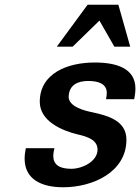

<svg xmlns="http://www.w3.org/2000/svg" viewBox="-20 -777 592 811"><path d="M530 -580 480 -757H350L220 -580H287L400 -690L463 -580ZM89 -151C86 -135 84 -120 84 -107C84 -19 156 14 247 14C372 14 514 -50 514 -187C514 -266 439 -288 369 -303C339 -309 269 -326 270 -369C272 -419 309 -435 353 -435C399 -435 431 -421 431 -385C431 -379 430 -368 428 -358H547C550 -374 552 -389 552 -403C552 -488 473 -513 380 -513C266 -513 148 -468 148 -347C148 -265 242 -225 309 -209C354 -199 392 -184 392 -145C392 -96 329 -64 281 -64C230 -64 205 -82 205 -119C205 -128 207 -139 210 -151Z"/></svg>

Font: Perun SemiBold Italic
Style: Regular
Weight: 400
Italic angle: -12°
Foundry: Copyright (c) Stefan Peev, Context Ltd, 2016
Version: Version 1.026